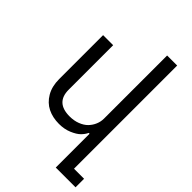

<svg xmlns="http://www.w3.org/2000/svg" viewBox="-271 -828 1133 1133"><g transform="rotate(45 295.5 -261.0)"><path d="M425.8 205.1V-77.1H418.9Q409.7 -57.1 391.4 -38.8Q373 -20.5 337.2 -5.4Q301.3 9.8 256.8 9.8Q204.1 9.8 162.8 -10.5Q121.6 -30.8 96.2 -74Q70.8 -117.2 70.8 -178.2V-544.9H154.8V-173.8Q154.8 -65.9 270 -65.9Q306.2 -65.9 335.9 -77.4Q365.7 -88.9 384.3 -107.9Q402.8 -127 412.8 -150.9Q422.9 -174.8 422.9 -200.2V-727.1H506.8V133.8H590.8V205.1Z"/></g></svg>

Font: Telcell.Market
Style: Regular
Weight: 400
Designer: Rasmus Andersson, Sedrak Mkrtchyan
Version: Version 3.019;git-0a5106e0b